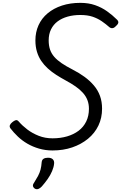

<svg xmlns="http://www.w3.org/2000/svg" viewBox="-20 -1035 849 1345"><path d="M348 19Q298 19 253.5 6Q209 -7 172 -28.5Q135 -50 105.5 -78Q76 -106 53 -136Q45 -148 49.5 -158.5Q54 -169 65 -178Q79 -190 90 -193Q101 -196 111 -184Q137 -154 172 -127.5Q207 -101 251.5 -83.5Q296 -66 348 -66Q403 -66 449.5 -79.5Q496 -93 530.5 -119Q565 -145 584 -184Q603 -223 603 -273Q603 -306 592.5 -333.5Q582 -361 561 -384.5Q540 -408 510 -429Q480 -450 441 -471Q406 -490 374 -510.5Q342 -531 315.5 -555Q289 -579 269.5 -607.5Q250 -636 239 -672Q228 -708 228 -752Q228 -810 250 -858.5Q272 -907 314 -942Q356 -977 414 -996Q472 -1015 543 -1015Q600 -1015 646 -999Q692 -983 730 -956Q768 -929 800 -897Q811 -886 808.5 -875Q806 -864 792 -852Q781 -840 769.5 -838Q758 -836 747 -844Q721 -867 692.5 -886.5Q664 -906 628.5 -918Q593 -930 542 -930Q494 -930 453.5 -918.5Q413 -907 383.5 -885Q354 -863 337.5 -829.5Q321 -796 321 -752Q321 -716 330.5 -688Q340 -660 360 -637Q380 -614 411.5 -592.5Q443 -571 488 -548Q535 -524 572.5 -496.5Q610 -469 638 -436Q666 -403 680.5 -363Q695 -323 695 -274Q695 -209 669.5 -155.5Q644 -102 596.5 -63Q549 -24 486 -2.5Q423 19 348 19ZM225 287Q213 279 211 268.5Q209 258 218 246Q235 219 246.5 197.5Q258 176 264 153Q270 130 272 101Q274 84 285.5 77Q297 70 316 70Q339 70 350 81Q361 92 359 111Q357 135 345 163.5Q333 192 314 219Q295 246 273 271Q261 284 249 288.5Q237 293 225 287Z"/></svg>

Font: Playwrite AU QLD
Style: Regular
Weight: 400
Designer: Veronika Burian, José Scaglione
Foundry: TypeTogether
Version: Version 1.002